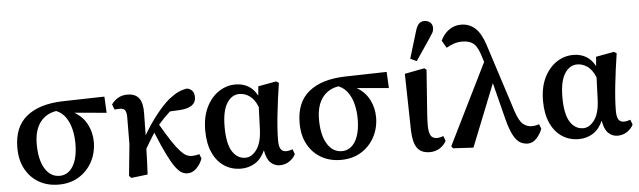

<svg xmlns="http://www.w3.org/2000/svg" viewBox="-49 -957 3839 1154"><g transform="rotate(-5 1870.5 -380.0)"><path d="M264 14Q197 14 145.5 -15.5Q94 -45 64.5 -99Q35 -153 35 -228Q35 -353 112 -416Q189 -479 330 -483L583 -489L588 -391L395 -408Q446 -378 471 -329Q496 -280 496 -224Q496 -158 467 -104Q438 -50 386 -18Q334 14 264 14ZM153 -239Q153 -145 186 -91.5Q219 -38 274 -38Q325 -38 355 -87Q385 -136 385 -224Q385 -267 375.5 -308Q366 -349 344.5 -381Q323 -413 287 -428Q224 -418 188.5 -370Q153 -322 153 -239Z M702 12 689 -1 708 -191 709 -352Q709 -381 701 -394.5Q693 -408 670 -408Q663 -408 654 -407.5Q645 -407 637 -406L625 -438Q642 -462 666 -475.5Q690 -489 721 -489Q770 -489 792 -458.5Q814 -428 812 -366L810 -236Q847 -300 890.5 -355Q934 -410 971 -441Q1003 -466 1028.5 -478Q1054 -490 1082 -494Q1101 -490 1113 -477Q1125 -464 1125 -438Q1125 -406 1100 -389Q1075 -372 1029 -369L968 -366Q949 -349 931 -330.5Q913 -312 896 -292Q934 -226 961 -186Q988 -146 1008 -124.5Q1028 -103 1043.5 -95.5Q1059 -88 1073 -88Q1088 -88 1100.5 -90Q1113 -92 1121 -95L1132 -68Q1120 -35 1096 -10.5Q1072 14 1041 14Q1024 14 1007 5Q990 -4 970 -30.5Q950 -57 924 -109Q898 -161 863 -247Q849 -224 835 -202Q821 -180 807 -155Q806 -115 804.5 -75Q803 -35 801 0Z M1287 -245Q1287 -143 1317 -96Q1347 -49 1396 -49Q1434 -49 1464 -90Q1494 -131 1497 -213L1502 -346Q1483 -393 1454 -413.5Q1425 -434 1392 -434Q1346 -434 1316.5 -387Q1287 -340 1287 -245ZM1364 14Q1308 14 1264 -14.5Q1220 -43 1194.5 -98.5Q1169 -154 1169 -233Q1169 -315 1197.5 -373Q1226 -431 1272.5 -462Q1319 -493 1374 -493Q1417 -493 1450.5 -473.5Q1484 -454 1505 -414L1510 -470L1619 -490L1635 -480Q1620 -383 1610 -291Q1600 -199 1600 -136Q1600 -99 1610.5 -83Q1621 -67 1643 -67Q1654 -67 1663.5 -69.5Q1673 -72 1682 -75L1693 -45Q1681 -20 1655.5 -3Q1630 14 1598 14Q1567 14 1543 -8Q1519 -30 1510 -84Q1487 -33 1449 -9.5Q1411 14 1364 14Z M1967 14Q1900 14 1848.5 -15.5Q1797 -45 1767.5 -99Q1738 -153 1738 -228Q1738 -353 1815 -416Q1892 -479 2033 -483L2286 -489L2291 -391L2098 -408Q2149 -378 2174 -329Q2199 -280 2199 -224Q2199 -158 2170 -104Q2141 -50 2089 -18Q2037 14 1967 14ZM1856 -239Q1856 -145 1889 -91.5Q1922 -38 1977 -38Q2028 -38 2058 -87Q2088 -136 2088 -224Q2088 -267 2078.5 -308Q2069 -349 2047.5 -381Q2026 -413 1990 -428Q1927 -418 1891.5 -370Q1856 -322 1856 -239Z M2503 14Q2451 14 2427 -19.5Q2403 -53 2401 -126L2394 -468L2513 -491L2526 -481Q2519 -379 2514 -315.5Q2509 -252 2506.5 -212Q2504 -172 2504 -140Q2506 -97 2518 -82Q2530 -67 2553 -67Q2563 -67 2573 -69.5Q2583 -72 2592 -75L2603 -45Q2588 -18 2562 -2Q2536 14 2503 14ZM2434 -555 2484 -720Q2493 -750 2506 -762Q2519 -774 2537 -774Q2559 -774 2573 -761.5Q2587 -749 2587 -728Q2587 -712 2579.5 -699Q2572 -686 2558 -665L2472 -538Z M3094 14Q3070 14 3048.5 2Q3027 -10 3008.5 -43.5Q2990 -77 2973 -141L2916 -366L2766 10L2643 3L2634 -10L2875 -498L2858 -550Q2842 -597 2818 -614Q2794 -631 2754 -631Q2726 -631 2701.5 -622.5Q2677 -614 2658 -602L2632 -647Q2649 -685 2681.5 -709Q2714 -733 2755 -733Q2805 -733 2840.5 -701Q2876 -669 2899 -597L3032 -184Q3052 -125 3075.5 -106.5Q3099 -88 3127 -88Q3149 -88 3171 -96L3182 -68Q3171 -37 3147.5 -11.5Q3124 14 3094 14Z M3325 -245Q3325 -143 3355 -96Q3385 -49 3434 -49Q3472 -49 3502 -90Q3532 -131 3535 -213L3540 -346Q3521 -393 3492 -413.5Q3463 -434 3430 -434Q3384 -434 3354.5 -387Q3325 -340 3325 -245ZM3402 14Q3346 14 3302 -14.5Q3258 -43 3232.5 -98.5Q3207 -154 3207 -233Q3207 -315 3235.5 -373Q3264 -431 3310.5 -462Q3357 -493 3412 -493Q3455 -493 3488.5 -473.5Q3522 -454 3543 -414L3548 -470L3657 -490L3673 -480Q3658 -383 3648 -291Q3638 -199 3638 -136Q3638 -99 3648.5 -83Q3659 -67 3681 -67Q3692 -67 3701.5 -69.5Q3711 -72 3720 -75L3731 -45Q3719 -20 3693.5 -3Q3668 14 3636 14Q3605 14 3581 -8Q3557 -30 3548 -84Q3525 -33 3487 -9.5Q3449 14 3402 14Z"/></g></svg>

Font: Source Serif Pro Semibold
Style: Regular
Weight: 600
Designer: Frank Grießhammer
Foundry: Adobe Systems Incorporated
Version: Version 3.000;hotconv 1.0.109;makeotfexe 2.5.65596